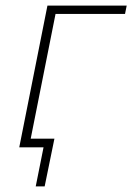

<svg xmlns="http://www.w3.org/2000/svg" viewBox="-20 -528 474 688"><path d="M49 0 150 -508H434L428 -478H179L90 -31H175L140 140H108L136 0Z"/></svg>

Font: IBM Plex Sans ExtraLight
Style: Italic
Weight: 250
Italic angle: -11.31°
Designer: Mike Abbink, Paul van der Laan, Pieter van Rosmalen
Foundry: Bold Monday
Version: Version 3.201